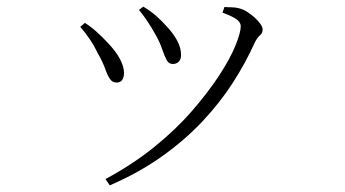

<svg xmlns="http://www.w3.org/2000/svg" viewBox="-20 -511 1040 579"><path d="M298 29Q380 -15 445.5 -68Q511 -121 559.5 -177Q608 -233 641 -283.5Q674 -334 690 -373.5Q706 -413 706 -432Q706 -443 694.5 -452Q683 -461 651 -473L657 -490Q667 -489 678 -489Q689 -489 701 -486Q713 -483 725 -475.5Q737 -468 748 -458Q759 -448 765.5 -438.5Q772 -429 772 -422Q772 -411 763.5 -404Q755 -397 747 -380Q721 -322 682.5 -262Q644 -202 591 -145.5Q538 -89 468.5 -39.5Q399 10 311 48ZM332 -262Q319 -262 311.5 -273Q304 -284 297 -304Q290 -324 275 -350Q264 -373 250.5 -393Q237 -413 222 -430L236 -442Q255 -430 272.5 -414Q290 -398 303 -384Q329 -357 341.5 -333.5Q354 -310 354 -291Q354 -278 348.5 -270Q343 -262 332 -262ZM501 -318Q489 -318 482.5 -330Q476 -342 469.5 -361.5Q463 -381 451 -403Q444 -416 436 -429Q428 -442 419 -455Q410 -468 399 -481L412 -491Q434 -478 451 -463Q468 -448 483 -431Q502 -411 514 -389Q526 -367 526 -345Q526 -332 519 -325Q512 -318 501 -318Z"/></svg>

Font: Noto Serif SC ExtraLight ExtraLight
Style: Regular
Weight: 250
Version: Version 2.002-H1;hotconv 1.1.0;makeotfexe 2.6.0